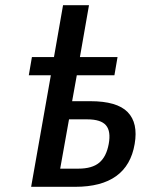

<svg xmlns="http://www.w3.org/2000/svg" viewBox="-20 -720 560 740"><path d="M328 -330Q431 -330 472 -288Q513 -246 499 -165Q471 0 270 0H100L176 -430H91L103 -500H188L223 -700H323L288 -500H433L421 -430H276L258 -330ZM316 -260H246L212 -70H282Q335 -70 362.5 -93Q390 -116 399 -165Q408 -214 388.5 -237Q369 -260 316 -260Z"/></svg>

Font: Scada
Style: Italic
Weight: 400
Italic angle: -10°
Designer: Jovanny Lemonad
Foundry: Jovanny Lemonad
Version: Version 4.100;PS 004.100;hotconv 1.0.88;makeotf.lib2.5.64775